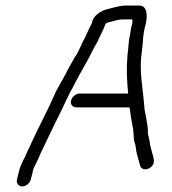

<svg xmlns="http://www.w3.org/2000/svg" viewBox="-20 -609 619 692"><path d="M91 38 98 10C99 6 99 2 101 -2C110 -21 119 -37 127 -58C149 -102 171 -152 194 -196C209 -225 226 -267 242 -293C258 -325 276 -357 293 -387C306 -409 317 -436 331 -458C340 -479 353 -502 361 -524C364 -526 367 -527 369 -528C386 -531 402 -539 423 -539H457V-533C458 -531 457 -527 456 -522C451 -506 450 -488 446 -471C443 -455 443 -433 440 -416C435 -358 437 -324 442 -272H267C254 -272 239 -260 236 -246C233 -232 242 -222 255 -222H447C450 -201 454 -172 458 -152C463 -135 460 -112 465 -95C471 -82 469 -67 474 -52L479 -34C480 -30 482 -24 483 -19L485 -12C491 8 520 4 531 -15C537 -25 534 -33 533 -41L524 -75C521 -85 520 -91 519 -101C517 -110 515 -119 513 -129C514 -152 509 -169 506 -189L501 -214C500 -223 500 -231 499 -237L497 -258C492 -307 482 -362 491 -421C496 -453 494 -486 505 -521C512 -552 512 -589 481 -589H435C410 -589 388 -581 367 -576C345 -571 317 -553 312 -530C311 -527 311 -524 309 -521C301 -507 294 -489 286 -473C273 -451 266 -426 251 -405C244 -392 233 -375 226 -361C213 -334 197 -308 183 -282C162 -234 137 -184 114 -138L97 -102C91 -88 85 -77 81 -68C70 -40 55 -20 48 10L41 38C38 51 47 63 60 63C73 63 88 51 91 38Z"/></svg>

Font: Electronic
Style: BookIt
Weight: 400
Version: Version 1.011